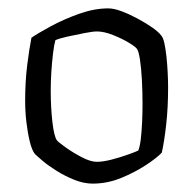

<svg xmlns="http://www.w3.org/2000/svg" viewBox="-20 -784 462 458"><path d="M201 -346Q180 -346 157.5 -355Q135 -364 115 -376.5Q95 -389 81.5 -400.5Q68 -412 63 -417Q56 -426 51 -446.5Q46 -467 43 -492.5Q40 -518 40 -543Q40 -590 45 -629.5Q50 -669 55 -694Q71 -705 101.5 -721.5Q132 -738 168.5 -751Q205 -764 238 -764Q252 -764 270.5 -757Q289 -750 308.5 -739.5Q328 -729 343 -718.5Q358 -708 364 -700Q369 -695 372 -681.5Q375 -668 377 -649.5Q379 -631 380 -611Q381 -591 381 -575Q381 -528 376.5 -487.5Q372 -447 366 -420Q355 -408 328.5 -390.5Q302 -373 269 -359.5Q236 -346 201 -346ZM211 -398Q226 -398 247 -403.5Q268 -409 286 -415.5Q304 -422 310 -425Q314 -436 316 -453.5Q318 -471 319 -493Q320 -515 320 -536Q320 -565 318.5 -593Q317 -621 314 -641Q311 -661 307 -667Q304 -672 287.5 -682Q271 -692 249.5 -700.5Q228 -709 211 -709Q202 -709 181 -705Q160 -701 140 -696.5Q120 -692 112 -688Q109 -677 106.5 -656.5Q104 -636 102.5 -613Q101 -590 101 -568Q101 -528 105 -493Q109 -458 116 -449Q119 -445 136.5 -432.5Q154 -420 175 -409Q196 -398 211 -398Z"/></svg>

Font: Texturina Medium 12pt ExtraLight
Style: Regular
Weight: 250
Version: Version 1.002